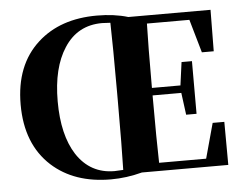

<svg xmlns="http://www.w3.org/2000/svg" viewBox="-54 -833 1156 919"><g transform="rotate(-5 524.0 -373.5)"><path d="M508 -395Q508 -617 505 -727Q479 -729 465 -729Q347 -729 283 -630Q221 -535 221 -374Q221 -212 282 -117Q347 -18 463 -18Q477 -18 505 -20Q508 -128 508 -351ZM1008 0H593Q518 20 443 20Q267 20 159 -78Q43 -184 43 -374Q43 -564 159 -669Q267 -767 443 -767Q527 -767 593 -747H988L986 -548H929L883 -708H679Q676 -608 676 -399H813L828 -510H878V-257H828L814 -363H676V-360Q676 -143 679 -39H905L951 -207H1007Z"/></g></svg>

Font: Source Han Serif CN Heavy
Style: Regular
Weight: 900
Designer: Ryoko NISHIZUKA  (kana & ideographs); Frank Grießhammer (Latin, Greek & Cyrillic); Wenlong ZHANG  (bopomofo); Sandoll Co
Foundry: Adobe Systems Incorporated
Version: Version 1.000;PS 1;hotconv 16.6.53;makeotf.lib2.5.65590